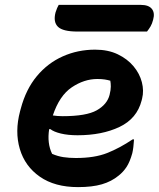

<svg xmlns="http://www.w3.org/2000/svg" viewBox="-20 -753 649 785"><path d="M369 -550Q422 -550 461.5 -531Q501 -512 526 -482Q551 -452 560 -417Q569 -382 561 -350L559 -342Q540 -268 468.5 -234Q397 -200 297 -200Q258 -200 229 -207Q200 -214 186 -225H181Q172 -167 193 -124Q216 -114 239.5 -110.5Q263 -107 290 -107Q367 -107 418.5 -127.5Q470 -148 522 -183H528Q526 -149 521 -127Q511 -91 497.5 -70.5Q484 -50 465 -35Q436 -11 396.5 0.5Q357 12 299 12Q204 12 143 -30.5Q82 -73 61 -144Q40 -215 62 -298L65 -309Q86 -388 130.5 -441.5Q175 -495 236.5 -522.5Q298 -550 369 -550ZM378 -430Q324 -430 273.5 -396Q223 -362 196 -281Q215 -278 236 -278Q333 -278 375.5 -302Q418 -326 428 -365Q433 -385 433 -399Q433 -413 431 -423Q421 -426 408.5 -428Q396 -430 378 -430ZM220 -733H556Q588 -733 601 -716.5Q614 -700 606 -672Q602 -656 595.5 -645Q589 -634 581 -624H297Q237 -624 217 -643.5Q197 -663 207 -702Q210 -712 213.5 -720Q217 -728 220 -733Z"/></svg>

Font: Recursive Mn Csl St
Style: Bold Italic
Weight: 700
Italic angle: -15°
Monospace: yes
Version: Version 1.079;hotconv 1.0.112;makeotfexe 2.5.65598; ttfautoh